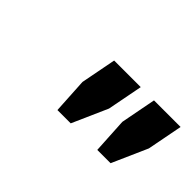

<svg xmlns="http://www.w3.org/2000/svg" viewBox="-35 -801 479 479"><g transform="rotate(45 204.5 -562.0)"><path d="M174.3 -656.2H268.1L250 -562.5L208.5 -468.8H161.6L156.2 -562.5ZM314.9 -656.2H408.7L390.6 -562.5L349.1 -468.8H302.2L296.9 -562.5Z"/></g></svg>

Font: Lambda
Style: Italic
Weight: 400
Italic angle: -11°
Designer: GGBotNet
Version: 0.22